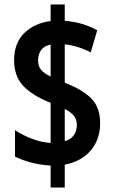

<svg xmlns="http://www.w3.org/2000/svg" viewBox="-20 -779 509 857"><path d="M206 -40Q119 -45 47 -80V-198Q80 -176 123 -159.5Q166 -143 206 -141V-320Q123 -353 83 -396.5Q43 -440 43 -510Q43 -587 88.5 -631.5Q134 -676 206 -685V-759H269V-686Q345 -681 414 -644L385 -545Q357 -560 327.5 -569Q298 -578 269 -581V-410Q350 -378 388.5 -338.5Q427 -299 427 -229Q427 -158 386 -108.5Q345 -59 269 -44V58H206ZM206 -580Q177 -574 163.5 -555.5Q150 -537 150 -509Q150 -484 163 -468Q176 -452 206 -437ZM269 -149Q297 -157 310 -176Q323 -195 323 -221Q323 -246 309.5 -262.5Q296 -279 269 -293Z"/></svg>

Font: Noto Sans Lao UI ExtCond
Style: Bold
Weight: 700
Width: 2
Designer: Monotype Design Team
Foundry: Monotype Imaging Inc.
Version: Version 2.000; ttfautohint (v1.8.4.7-5d5b)